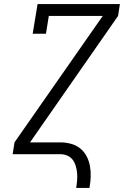

<svg xmlns="http://www.w3.org/2000/svg" viewBox="-20 -755 640 940"><path d="M353 165Q356 147 357.5 128.5Q359 110 357.5 92.5Q356 75 351 58Q346 41 336 27.5Q326 14 310 7Q294 0 276 0H42L51 -58L483 -677H219L205 -590H140L164 -735H567L558 -677L127 -58H276Q302 -58 327.5 -51Q353 -44 372.5 -28.5Q392 -13 404 10Q416 33 420.5 58.5Q425 84 424 111Q423 138 418 165Z"/></svg>

Font: Iosevka Etoile Light Oblique
Style: Regular
Weight: 300
Italic angle: -9°
Designer: Belleve Invis
Foundry: Belleve Invis
Version: Version 15.5.2; ttfautohint (v1.8.4)